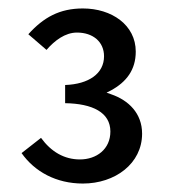

<svg xmlns="http://www.w3.org/2000/svg" viewBox="-20 -862 402 454"><path d="M176 -428C252 -428 316 -475 316 -546C316 -594 284 -625 243 -639L232 -643L242 -648C279 -668 301 -697 301 -740C301 -803 244 -842 176 -842C121 -842 83 -821 47 -781L90 -744C109 -766 134 -785 162 -785C200 -785 226 -763 226 -729C226 -688 190 -663 134 -661V-618C199 -617 241 -596 241 -551C241 -509 208 -485 169 -485C132 -485 101 -503 77 -536L31 -500C62 -456 113 -428 176 -428Z"/></svg>

Font: Falling Sky
Style: Light
Weight: 400
Designer: Paul D. Hunt
Foundry: Adobe Systems Incorporated
Version: Version 1.02